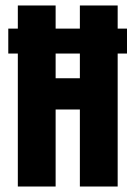

<svg xmlns="http://www.w3.org/2000/svg" viewBox="-20 -680 493 700"><path d="M271.2 -660H409V0H271.2ZM45 -660H182.8V0H45ZM130.5 -394.7H330.8V-280.8H130.5ZM443 -575.7V-484.8H10.2V-575.7Z"/></svg>

Font: Bricolage Grotesque 96pt Condensed ExBd
Style: Regular
Weight: 800
Width: 3
Designer: Mathieu Triay
Foundry: Atelier Triay
Version: Version 1.001;Glyphs 3.2 (3207)